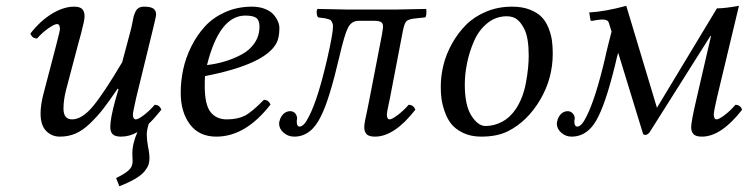

<svg xmlns="http://www.w3.org/2000/svg" viewBox="-20 -462 2582 663"><path d="M454.6 -5.9Q437 33.7 437 67.9Q437 74.7 437.5 83.5Q438 92.3 438 94.2Q438 114.3 423.6 126.7Q409.2 139.2 380.9 152.8L392.1 181.2Q425.8 168 447.8 154.8Q469.7 141.6 479.7 128.9Q489.7 116.2 492.9 106.4Q496.1 96.7 496.1 85Q496.1 66.9 491.2 44.9Q486.8 19.5 486.8 2.9Q486.8 -12.7 493.7 -34.7Q511.7 -51.3 537.1 -83Q531.2 -100.1 514.2 -100.1Q495.6 -78.6 476.3 -64.2Q457 -49.8 449.2 -49.8Q439 -49.8 439 -66.9Q439 -74.2 450.2 -124L505.9 -352.1Q506.8 -357.4 512.9 -381.3Q519 -405.3 519 -412.1Q519 -425.8 509.5 -432.4Q500 -439 477.1 -439Q466.3 -439 459 -434.6Q451.7 -430.2 447.3 -420.7Q442.9 -411.1 440.9 -402.6Q439 -394 436.3 -379.6Q433.6 -365.2 431.2 -356.9L401.9 -247.1Q339.8 -142.1 301.8 -95.9Q263.7 -49.8 229 -49.8Q199.2 -49.8 199.2 -86.9Q199.2 -116.2 208 -150.9L251 -314L259.8 -345.7Q265.6 -368.2 268.8 -382.8Q272 -397.5 272 -405.8Q272 -421.9 264.2 -430.4Q256.3 -439 235.8 -439Q199.7 -439 159.4 -414.6Q119.1 -390.1 85 -346.2Q90.8 -329.1 107.9 -329.1Q126 -349.6 147.2 -364.3Q168.5 -378.9 176.8 -378.9Q187 -378.9 187 -361.8Q187 -355.5 173.8 -305.2L129.9 -137.2Q120.1 -100.1 120.1 -69.8Q120.1 -29.8 139.2 -10Q158.2 9.8 187 9.8Q215.8 9.8 240.5 -0.7Q265.1 -11.2 290 -34.9Q314.9 -58.6 335.7 -85.2Q356.4 -111.8 386.2 -155.8L389.2 -153.8L377.9 -115.2Q360.8 -52.7 360.8 -22.9Q360.8 -7.3 368.9 1.2Q377 9.8 397.9 9.8Q427.7 9.8 454.6 -5.9Z M876 -370.1Q876 -391.6 865.2 -399.9Q854.5 -408.2 827.1 -408.2Q737.3 -408.2 694.8 -237.3Q727.1 -241.2 755.9 -249.8Q784.7 -258.3 813.2 -273.2Q841.8 -288.1 858.9 -313.2Q876 -338.4 876 -370.1ZM688 -199.2Q687 -191.4 687 -165Q687 -101.1 706.8 -75.4Q726.6 -49.8 763.2 -49.8Q800.3 -49.8 825 -62.3Q849.6 -74.7 891.1 -117.2Q907.2 -117.2 914.1 -101.1Q828.1 9.8 727.1 9.8Q667.5 9.8 635.7 -32.7Q604 -75.2 604 -142.1Q604 -181.6 612.5 -221.9Q621.1 -262.2 640.6 -301.5Q660.2 -340.8 688 -371.1Q715.8 -401.4 757.8 -420.2Q799.8 -439 850.1 -439Q875.5 -439 895 -431.2Q914.6 -423.3 924.8 -411.4Q935.1 -399.4 939.9 -387.5Q944.8 -375.5 944.8 -365.2Q944.8 -332.5 934.6 -313Q895.5 -239.7 688 -199.2Z M1254.9 -115.2 1298.8 -341.8Q1302.7 -366.2 1302.7 -370.1Q1302.7 -381.3 1295.9 -385.7Q1289.1 -390.1 1272 -390.1H1218.8Q1193.8 -390.1 1181.6 -366.2Q1169.4 -342.3 1151.9 -266.1Q1117.2 -117.7 1088.9 -62Q1055.2 9.8 996.1 9.8Q975.1 9.8 959.5 -3.7Q943.8 -17.1 943.8 -35.2Q943.8 -40 944.8 -42Q947.8 -57.6 958 -67.9Q968.3 -78.1 981.9 -78.1Q992.7 -78.1 999.3 -70.6Q1005.9 -63 1005.9 -51.8Q1005.9 -48.8 1004.9 -47.9Q1003.4 -24.9 1014.6 -24.9Q1029.8 -24.9 1046.9 -60.1Q1077.6 -118.7 1109.9 -258.8Q1129.9 -346.2 1129.9 -371.1Q1129.9 -378.4 1127.4 -383.5Q1125 -388.7 1122.8 -391.4Q1120.6 -394 1112.8 -396.2Q1105 -398.4 1101.8 -398.9Q1098.6 -399.4 1086.4 -400.9Q1081.5 -401.4 1079.1 -401.9Q1074.7 -404.8 1073.7 -416.3Q1072.8 -427.7 1076.7 -431.2Q1150.9 -429.2 1172.9 -429.2H1354L1451.7 -431.2Q1453.1 -424.8 1452.1 -414.1Q1451.2 -403.3 1447.8 -401.9L1418.9 -398.9Q1392.1 -396.5 1384.3 -389.6Q1376.5 -382.8 1371.1 -355L1326.7 -124L1321.8 -100.6Q1318.8 -86.9 1317.4 -78.9Q1315.9 -70.8 1315.9 -66.9Q1315.9 -49.8 1325.7 -49.8Q1333.5 -49.8 1353 -64.5Q1372.6 -79.1 1391.1 -100.1Q1408.2 -100.1 1414.1 -83Q1341.8 9.8 1274.9 9.8Q1253.9 9.8 1245.8 1.2Q1237.8 -7.3 1237.8 -22.9Q1237.8 -31.2 1240.7 -46.4Q1243.7 -61.5 1248.3 -82.3Q1252.9 -103 1254.9 -115.2Z M1585 -169.9Q1585 -98.6 1607.7 -62.7Q1630.4 -26.9 1656.7 -26.9Q1686.5 -26.9 1714.6 -42Q1742.7 -57.1 1762.7 -87.9Q1786.6 -125 1796.1 -176.3Q1805.7 -227.5 1805.7 -270Q1805.7 -331.5 1790.5 -361.8Q1779.3 -384.3 1765.4 -395Q1751.5 -405.8 1730 -405.8Q1692.4 -405.8 1663.1 -382.1Q1633.8 -358.4 1617.4 -321.3Q1601.1 -284.2 1593 -245.1Q1585 -206.1 1585 -169.9ZM1502 -162.1Q1502 -199.2 1511.2 -237.1Q1520.5 -274.9 1540.8 -311.3Q1561 -347.7 1589.1 -376Q1617.2 -404.3 1658.4 -421.6Q1699.7 -439 1748 -439Q1783.7 -439 1809.8 -428.7Q1835.9 -418.5 1850.8 -402.8Q1865.7 -387.2 1874.5 -364.5Q1883.3 -341.8 1886 -321.5Q1888.7 -301.3 1888.7 -276.9Q1888.7 -190.4 1844.7 -116.5Q1800.8 -42.5 1733.9 -8.8Q1696.8 9.8 1641.6 9.8Q1605.5 9.8 1578.6 -3.4Q1551.8 -16.6 1537.6 -34.9Q1523.4 -53.2 1514.9 -78.9Q1506.3 -104.5 1504.2 -123.3Q1502 -142.1 1502 -162.1Z M2383.8 -115.2 2435.5 -338.9 2432.6 -336.9 2223.6 -5.9Q2216.8 3.9 2207.5 3.9Q2200.2 3.9 2198.7 -5.9L2114.7 -279.8L2110.8 -266.1Q2078.1 -125 2047.4 -62Q2013.7 9.8 1953.6 9.8Q1933.6 9.8 1918.2 -3.7Q1902.8 -17.1 1902.8 -35.2Q1902.8 -40 1903.8 -42Q1906.7 -57.6 1916.7 -67.9Q1926.8 -78.1 1940.4 -78.1Q1950.7 -78.1 1957.8 -70.3Q1964.8 -62.5 1964.8 -51.8Q1964.8 -49.3 1963.4 -47.9Q1961.9 -24.9 1973.6 -24.9Q1988.3 -24.9 2005.4 -60.1Q2036.6 -122.1 2068.8 -258.8Q2073.2 -279.8 2081.5 -312.5L2091.8 -353L2082.5 -382.8Q2080.1 -392.1 2068.6 -393.8Q2057.1 -395.5 2042.5 -393.1L2025.4 -390.1Q2018.6 -388.7 2018.6 -395L2014.6 -418.9Q2071.3 -422.4 2142.6 -441.9L2248.5 -89.8L2455.6 -433.1Q2482.4 -433.1 2531.7 -441.9L2455.6 -124Q2444.8 -76.7 2444.8 -66.9Q2444.8 -49.8 2454.6 -49.8Q2462.4 -49.8 2481.7 -64.2Q2501 -78.6 2519.5 -100.1Q2536.6 -100.1 2542.5 -83Q2470.2 9.8 2403.8 9.8Q2382.8 9.8 2374.8 1.2Q2366.7 -7.3 2366.7 -22.9Q2366.7 -41.5 2383.8 -115.2Z"/></svg>

Font: Linux Libertine G
Style: Italic
Weight: 400
Italic angle: -12°
Designer: Philipp H. Poll
Foundry: Philipp H. Poll
Version: Version 5.1.3